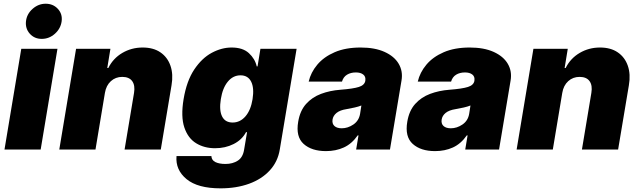

<svg xmlns="http://www.w3.org/2000/svg" viewBox="-20 -810 3459 1040"><path d="M4.3 0 95.2 -545.5H291.2L200.3 0ZM206 -599.4Q166.5 -599.4 141.5 -627.3Q116.5 -655.2 120.7 -694.6Q125 -734 156.4 -761.9Q187.9 -789.8 227.3 -789.8Q267.8 -789.8 293.5 -761.9Q319.2 -734 313.9 -694.6Q308.6 -655.2 277.5 -627.3Q246.4 -599.4 206 -599.4Z M548.3 -306.8 497.2 0H301.1L392 -545.5H578.1L561.1 -441.8H566.8Q592.7 -494 642.6 -523.3Q692.5 -552.6 752.8 -552.6Q810.7 -552.6 849.1 -526.3Q887.4 -500 903.4 -453.8Q919.4 -407.7 909.1 -348L850.9 0H654.8L706 -306.8Q712.7 -347.3 696.2 -370.4Q679.7 -393.5 642 -393.5Q606.2 -393.5 580.6 -370.4Q555 -347.3 548.3 -306.8Z M1174.7 210.2Q1051.1 210.2 990.4 160.2Q929.7 110.1 936.1 35.5H1125Q1126.1 57.9 1146.8 68Q1167.6 78.1 1201.7 78.1Q1240.1 78.1 1268.1 60.2Q1296.2 42.3 1302.6 -1.4L1318.2 -93.8H1312.5Q1290.1 -52.2 1245.2 -29.7Q1200.3 -7.1 1144.9 -7.1Q1086.6 -7.1 1042.4 -34.1Q998.2 -61.1 978.5 -119.7Q958.8 -178.3 974.4 -272.7Q990.8 -371.4 1032 -433.2Q1073.2 -495 1126.8 -523.8Q1180.4 -552.6 1234.4 -552.6Q1295.1 -552.6 1328.1 -522.2Q1361.2 -491.8 1370.7 -450.3H1375L1390.6 -545.5H1586.6L1495.7 -1.4Q1485.1 65.3 1441.6 112.7Q1398.1 160.2 1329.4 185.2Q1260.7 210.2 1174.7 210.2ZM1240.1 -146.3Q1280.5 -146.3 1309.5 -179.7Q1338.4 -213.1 1348 -272.7Q1357.6 -333.5 1340.4 -367.7Q1323.2 -402 1282.7 -402Q1242.2 -402 1214 -367.7Q1185.7 -333.5 1176.1 -272.7Q1166.5 -212 1183.1 -179.2Q1199.6 -146.3 1240.1 -146.3Z M1745.7 8.5Q1668 8.5 1624.6 -30.5Q1581.3 -69.6 1595.2 -150.6Q1605.1 -210.2 1637.8 -246.8Q1670.5 -283.4 1718.8 -301.5Q1767 -319.6 1823.9 -323.9Q1893.1 -329.2 1923.8 -339Q1954.5 -348.7 1958.8 -372.2V-373.6Q1962 -394.9 1947.6 -406.2Q1933.2 -417.6 1907.7 -417.6Q1880 -417.6 1859.9 -405.5Q1839.8 -393.5 1832.4 -367.9H1652Q1663.4 -417.6 1698.7 -459.7Q1734 -501.8 1792.8 -527.2Q1851.6 -552.6 1933.2 -552.6Q2010.7 -552.6 2063.2 -528.8Q2115.8 -505 2139.6 -464.5Q2163.4 -424 2154.8 -373.6L2092.3 0H1909.1L1921.9 -76.7H1917.6Q1885.7 -30.9 1842.3 -11.2Q1799 8.5 1745.7 8.5ZM1831 -115.1Q1864 -115.1 1894 -135.5Q1924 -155.9 1930.4 -193.2L1937.5 -238.6Q1921.5 -232.2 1900.7 -227.6Q1880 -223 1856.5 -218.8Q1821.4 -213.4 1802.9 -198.3Q1784.4 -183.2 1781.2 -161.9Q1778.1 -139.6 1791.7 -127.3Q1805.4 -115.1 1831 -115.1Z M2336.6 8.5Q2258.9 8.5 2215.6 -30.5Q2172.2 -69.6 2186.1 -150.6Q2196 -210.2 2228.7 -246.8Q2261.4 -283.4 2309.7 -301.5Q2358 -319.6 2414.8 -323.9Q2484 -329.2 2514.7 -339Q2545.5 -348.7 2549.7 -372.2V-373.6Q2552.9 -394.9 2538.5 -406.2Q2524.1 -417.6 2498.6 -417.6Q2470.9 -417.6 2450.8 -405.5Q2430.8 -393.5 2423.3 -367.9H2242.9Q2254.3 -417.6 2289.6 -459.7Q2324.9 -501.8 2383.7 -527.2Q2442.5 -552.6 2524.1 -552.6Q2601.6 -552.6 2654.1 -528.8Q2706.7 -505 2730.5 -464.5Q2754.3 -424 2745.7 -373.6L2683.2 0H2500L2512.8 -76.7H2508.5Q2476.6 -30.9 2433.2 -11.2Q2389.9 8.5 2336.6 8.5ZM2421.9 -115.1Q2454.9 -115.1 2484.9 -135.5Q2514.9 -155.9 2521.3 -193.2L2528.4 -238.6Q2512.4 -232.2 2491.7 -227.6Q2470.9 -223 2447.4 -218.8Q2412.3 -213.4 2393.8 -198.3Q2375.4 -183.2 2372.2 -161.9Q2369 -139.6 2382.6 -127.3Q2396.3 -115.1 2421.9 -115.1Z M3025.6 -306.8 2974.4 0H2778.4L2869.3 -545.5H3055.4L3038.4 -441.8H3044Q3070 -494 3119.9 -523.3Q3169.7 -552.6 3230.1 -552.6Q3288 -552.6 3326.3 -526.3Q3364.7 -500 3380.7 -453.8Q3396.7 -407.7 3386.4 -348L3328.1 0H3132.1L3183.2 -306.8Q3190 -347.3 3173.5 -370.4Q3157 -393.5 3119.3 -393.5Q3083.5 -393.5 3057.9 -370.4Q3032.3 -347.3 3025.6 -306.8Z"/></svg>

Font: Inter UI Black
Style: Italic
Weight: 900
Italic angle: -9.39999°
Designer: Rasmus Andersson
Foundry: rsms
Version: 3.2;8d6f07862